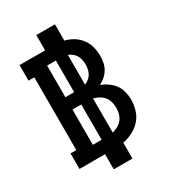

<svg xmlns="http://www.w3.org/2000/svg" viewBox="-225 -957 1049 1177"><g transform="rotate(-30 300.0 -368.0)"><path d="M225 107V0H44V-110H85V-625H44V-735H225V-843H357V-728Q389 -720 417 -703Q445 -686 464.5 -660Q484 -634 492.5 -602.5Q501 -571 501 -538Q501 -514 496.5 -490.5Q492 -467 480 -446.5Q468 -426 450 -410Q432 -394 410 -383Q437 -373 460.5 -356.5Q484 -340 500.5 -317Q517 -294 524 -266Q531 -238 531 -210Q531 -173 520 -137Q509 -101 484.5 -73.5Q460 -46 426.5 -29Q393 -12 357 -5V107ZM189 -424H251V-648H189ZM332 -431Q348 -437 361 -447.5Q374 -458 382 -472.5Q390 -487 393.5 -503.5Q397 -520 397 -536Q397 -553 393.5 -569.5Q390 -586 382 -600Q374 -614 361 -624.5Q348 -635 332 -641ZM189 -87H251V-337H189ZM332 -91Q352 -96 371 -106.5Q390 -117 403 -133.5Q416 -150 421.5 -170.5Q427 -191 427 -212Q427 -233 421.5 -253.5Q416 -274 403 -290.5Q390 -307 371 -317.5Q352 -328 332 -333Z"/></g></svg>

Font: Iosevka HT Extrabold Extended
Style: Regular
Weight: 800
Width: 7
Monospace: yes
Designer: Belleve Invis
Foundry: Belleve Invis
Version: Version 32.3.0; ttfautohint (v1.8.4)